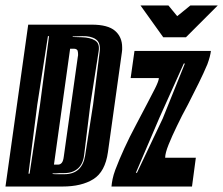

<svg xmlns="http://www.w3.org/2000/svg" viewBox="-30 -681 815 701"><path d="M-10 0 73 -591H305Q364 -591 390 -568.5Q416 -546 416 -508Q416 -504 416 -499.5Q416 -495 415 -490L364 -125Q354 -54 311 -27Q268 0 198 0ZM175 -45H205Q270 -45 281 -114L310 -300L334 -493Q338 -525 320 -537.5Q302 -550 270 -549L236 -548L235 -546L269 -545Q300 -544 317.5 -533Q335 -522 330 -493L300 -301L277 -114Q273 -82 254 -65.5Q235 -49 205 -49H189Q185 -49 181.5 -48.5Q178 -48 175 -48H162V-46Q166 -45 175 -45ZM74 -47H78L116 -298L149 -549H145L106 -298ZM167 -80H182Q190 -80 195.5 -86.5Q201 -93 203 -110L254 -473Q255 -476 255 -479Q255 -482 255 -484Q255 -491 253 -497Q249 -503 241 -503H226ZM377 0Q378 -12 381 -27Q384 -42 391 -61Q405 -98 424 -139.5Q443 -181 466 -224L507 -302Q522 -330 536 -358Q550 -386 550 -396H447L461 -495H740Q738 -476 727 -446Q714 -415 695.5 -377.5Q677 -340 656 -299Q645 -279 635 -259.5Q625 -240 616 -221Q598 -184 585.5 -153Q573 -122 573 -105H685L671 0ZM466 -50H470L564 -248L645 -449H641L552 -251ZM566 -545 483 -661H585L617 -622L665 -661H765L649 -545Z"/></svg>

Font: Alumni Sans Inline One
Style: Italic
Weight: 400
Italic angle: -8°
Designer: Robert E. Leuschke
Foundry: Robert E. Leuschke
Version: Version 1.100; ttfautohint (v1.8.3)